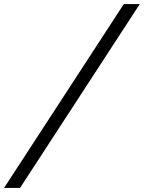

<svg xmlns="http://www.w3.org/2000/svg" viewBox="-80 -720 711 949"><path d="M-60 209 532 -700H611L19 209Z"/></svg>

Font: Red Hat Mono
Style: Italic
Weight: 400
Italic angle: -12°
Monospace: yes
Designer: Pentagram, MCKL
Foundry: MCKL
Version: Version 1.030